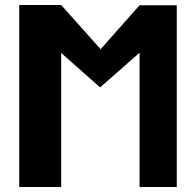

<svg xmlns="http://www.w3.org/2000/svg" viewBox="-20 -699 785 769"><path d="M688 -678V50H539V-488L381 -349L225 -487V50H57V-679H225L383 -502L539 -678Z"/></svg>

Font: BM HANNA Pro
Style: Regular
Weight: 400
Designer: Woowa Brothers : Cheoljun Lim; Soyoung Lee; & Sandoll : Jooyeon Kang;
Foundry: Sandoll Communications Inc.
Version: Version 1.000;PS 1;hotconv 16.6.51;makeotf.lib2.5.65220